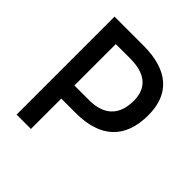

<svg xmlns="http://www.w3.org/2000/svg" viewBox="-187 -827 961 961"><g transform="rotate(45 293.0 -346.5)"><path d="M168 -214.8V-307.6H282.2Q362.3 -307.6 403.3 -347.4Q444.3 -387.2 444.3 -463.9Q444.3 -531.2 403.3 -565.9Q362.3 -600.6 282.2 -600.6H169.9V-693.4H282.2Q412.6 -693.4 479.7 -635.3Q546.9 -577.1 546.9 -463.9Q546.9 -341.3 479.7 -278.1Q412.6 -214.8 282.2 -214.8ZM78.1 0V-693.4H179.7V0Z"/></g></svg>

Font: Cascadia Mono
Style: Regular
Weight: 400
Monospace: yes
Designer: Aaron Bell
Foundry: Saja Typeworks
Version: Version 2404.023